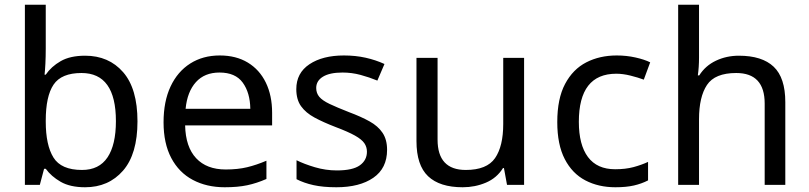

<svg xmlns="http://www.w3.org/2000/svg" viewBox="-20 -831 3414 810"><path d="M173 -626Q173 -592 171.5 -562.5Q170 -533 168 -516H173Q196 -550 236 -573Q276 -596 339 -596Q439 -596 499.5 -526.5Q560 -457 560 -319Q560 -181 499 -111Q438 -41 339 -41Q276 -41 236 -64Q196 -87 173 -119H166L148 -51H85V-811H173ZM324 -523Q239 -523 206 -474Q173 -425 173 -322V-318Q173 -219 205.5 -166.5Q238 -114 326 -114Q398 -114 433.5 -167Q469 -220 469 -320Q469 -523 324 -523Z M907 -597Q976 -597 1025.5 -567Q1075 -537 1101.5 -482.5Q1128 -428 1128 -355V-302H761Q763 -211 807.5 -163.5Q852 -116 932 -116Q983 -116 1022.5 -125.5Q1062 -135 1104 -153V-76Q1063 -58 1023 -49.5Q983 -41 928 -41Q852 -41 793.5 -72Q735 -103 702.5 -164.5Q670 -226 670 -315Q670 -403 699.5 -466Q729 -529 782.5 -563Q836 -597 907 -597ZM906 -525Q843 -525 806.5 -484.5Q770 -444 763 -372H1036Q1035 -440 1004 -482.5Q973 -525 906 -525Z M1613 -199Q1613 -121 1555 -81Q1497 -41 1399 -41Q1343 -41 1302.5 -50Q1262 -59 1231 -75V-155Q1263 -139 1308.5 -125.5Q1354 -112 1401 -112Q1468 -112 1498 -133.5Q1528 -155 1528 -191Q1528 -211 1517 -227Q1506 -243 1477.5 -259Q1449 -275 1396 -295Q1344 -315 1307 -335Q1270 -355 1250 -383Q1230 -411 1230 -455Q1230 -523 1285.5 -560Q1341 -597 1431 -597Q1480 -597 1522.5 -587.5Q1565 -578 1602 -561L1572 -491Q1538 -505 1501 -515Q1464 -525 1425 -525Q1371 -525 1342.5 -507.5Q1314 -490 1314 -460Q1314 -438 1327 -422.5Q1340 -407 1370.5 -392.5Q1401 -378 1452 -358Q1503 -339 1539 -319Q1575 -299 1594 -270.5Q1613 -242 1613 -199Z M2191 -587V-51H2119L2106 -122H2102Q2076 -80 2030 -60.5Q1984 -41 1932 -41Q1835 -41 1786 -87.5Q1737 -134 1737 -236V-587H1826V-242Q1826 -114 1945 -114Q2034 -114 2068.5 -164Q2103 -214 2103 -308V-587Z M2576 -41Q2505 -41 2449.5 -70Q2394 -99 2362.5 -160Q2331 -221 2331 -316Q2331 -415 2364 -477Q2397 -539 2453.5 -568Q2510 -597 2582 -597Q2623 -597 2661 -588.5Q2699 -580 2723 -568L2696 -495Q2672 -504 2640 -512Q2608 -520 2580 -520Q2422 -520 2422 -317Q2422 -220 2460.5 -168.5Q2499 -117 2575 -117Q2619 -117 2652.5 -126Q2686 -135 2714 -148V-70Q2687 -56 2654.5 -48.5Q2622 -41 2576 -41Z M2929 -588Q2929 -548 2924 -513H2930Q2956 -554 3000.5 -575Q3045 -596 3097 -596Q3195 -596 3244 -549.5Q3293 -503 3293 -400V-51H3206V-394Q3206 -523 3086 -523Q2996 -523 2962.5 -472.5Q2929 -422 2929 -328V-51H2841V-811H2929Z"/></svg>

Font: Noto Sans Tamil UI
Style: Regular
Weight: 400
Designer: Jelle Bosma - Monotype Design Team
Foundry: Monotype Imaging Inc.
Version: Version 2.004; ttfautohint (v1.8.4.7-5d5b)